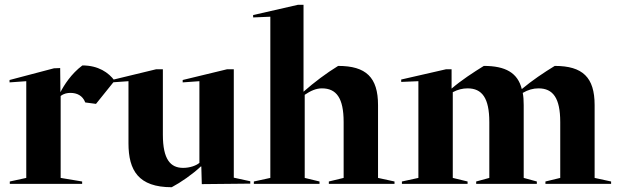

<svg xmlns="http://www.w3.org/2000/svg" viewBox="-20 -770 2587 804"><path d="M275 -381C302 -381 326 -370 337 -341L382 -335L460 -432C435 -466 392 -496 325 -496C278 -461 248 -413 233 -384L232 -485L206 -484L20 -435V-425L90 -430V-25L21 -10V0H324V-10L234 -25V-368C248 -379 263 -381 275 -381Z M825 1 1028 -1V-11L959 -26V-480H931L745 -435V-425L815 -430V-88C801 -76 774 -67 747 -67C694 -67 662 -102 662 -206V-480H634L448 -435V-425L518 -430V-170C518 -56 560 14 699 14C737 -6 786 -40 821 -73H823Z M1040 -697 1112 -700V-25L1043 -10V0H1318V-10L1256 -25V-373C1281 -390 1304 -400 1328 -400C1389 -400 1419 -359 1419 -259V-25L1357 -10V0H1632V-10L1563 -25V-330C1563 -446 1513 -494 1396 -494C1347 -464 1295 -425 1251 -386V-750H1228L1040 -707Z M1660 -427 1732 -430V-25L1663 -10V0H1938V-10L1876 -25V-384C1897 -395 1917 -400 1938 -400C1999 -400 2029 -359 2029 -259V-25L1974 -10V0H2228V-10L2173 -25V-330C2173 -349 2172 -366 2169 -381C2191 -394 2213 -400 2235 -400C2296 -400 2326 -359 2326 -259V-25L2264 -10V0H2539V-10L2470 -25V-330C2470 -446 2420 -494 2303 -494C2257 -466 2208 -433 2165 -397C2148 -465 2097 -494 2006 -494C1961 -466 1913 -435 1871 -399V-480H1848L1660 -437Z"/></svg>

Font: Mazius Display
Style: Bold
Weight: 700
Designer: Alberto Casagrande & Collletttivo
Foundry: Collletttivo
Version: Version 2.000;Glyphs 3.2 (3221)